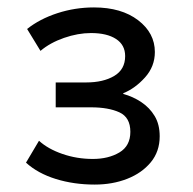

<svg xmlns="http://www.w3.org/2000/svg" viewBox="-20 -730 520 517"><path d="M235 -233Q179 -233 130.5 -248Q82 -263 50 -292L85 -351Q109 -329 148 -315.5Q187 -302 230 -302Q272 -302 301.5 -319.5Q331 -337 331 -375Q331 -414 301.5 -427.5Q272 -441 225 -441H130V-508H212Q258 -508 287.5 -525.5Q317 -543 317 -579Q317 -609 292.5 -625Q268 -641 225 -641Q190 -641 152.5 -628Q115 -615 89 -593L53 -652Q87 -679 134.5 -694.5Q182 -710 233 -710Q307 -710 352 -675.5Q397 -641 397 -590Q397 -551 370.5 -521.5Q344 -492 312 -479V-477Q338 -470 360.5 -455Q383 -440 396.5 -417.5Q410 -395 410 -363Q410 -322 386 -293Q362 -264 322.5 -248.5Q283 -233 235 -233Z"/></svg>

Font: Nunito Sans 12pt ExtraLight 7pt Medium
Style: Regular
Weight: 500
Version: Version 3.101;gftools[0.9.27]